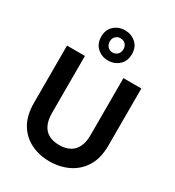

<svg xmlns="http://www.w3.org/2000/svg" viewBox="-228 -1108 1142 1253"><g transform="rotate(30 342.5 -482.0)"><path d="M340 12Q263 12 200 -19Q137 -50 100 -112Q63 -174 63 -270V-700H198V-269Q198 -217 215 -181.5Q232 -146 264.5 -129Q297 -112 342 -112Q388 -112 420.5 -129Q453 -146 470.5 -181.5Q488 -217 488 -269V-700H623V-270Q623 -174 584.5 -112Q546 -50 482 -19Q418 12 340 12ZM342 -749Q295 -749 261 -779.5Q227 -810 227 -863Q227 -916 261 -946Q295 -976 342 -976Q390 -976 424 -946Q458 -916 458 -863Q458 -810 424 -779.5Q390 -749 342 -749ZM342 -809Q364 -809 379 -824Q394 -839 394 -863Q394 -888 379 -902Q364 -916 342 -916Q321 -916 306 -902Q291 -888 291 -863Q291 -839 306 -824Q321 -809 342 -809Z"/></g></svg>

Font: DM Sans 20pt
Style: Bold
Weight: 700
Version: Version 4.004;gftools[0.9.30]